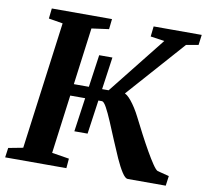

<svg xmlns="http://www.w3.org/2000/svg" viewBox="-81 -833 993 922"><g transform="rotate(10 415.0 -371.5)"><path d="M307.5 -181 361.5 -561.5H426L372 -181ZM599.5 0Q587.5 0 571.2 -25Q555 -50 537.2 -89.5Q519.5 -129 501.2 -173.2Q483 -217.5 466.2 -257Q449.5 -296.5 435.8 -321.5Q422 -346.5 413 -346.5H237.5L245.5 -403.5H435.5L657.5 -683L589.5 -693L595 -743H829.5L823 -693L763.5 -682.5L468 -349L507.5 -403.5Q515.5 -403.5 525.5 -395.8Q535.5 -388 546.8 -374.2Q558 -360.5 570 -341.8Q582 -323 593.5 -300Q612 -263 633 -223Q654 -183 674 -148Q694 -113 709.8 -89.8Q725.5 -66.5 734.5 -62.5L791.5 -48L785 0ZM2 0 8.5 -47 79.5 -60.5 162 -681.5 93 -693 98.5 -743H392L386.5 -693L302.5 -681.5L220.5 -60.5L304.5 -47L300.5 0Z"/></g></svg>

Font: Merriweather
Style: Bold Italic
Weight: 700
Italic angle: -7.8°
Version: Version 2.101